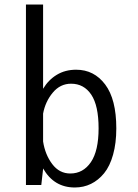

<svg xmlns="http://www.w3.org/2000/svg" viewBox="-20 -820 610 851"><path d="M95 0V-800H171V-426.5Q194.5 -466 231.8 -488.5Q269 -511 317.5 -511Q397 -511 446.2 -445.5Q495.5 -380 495.5 -251Q495.5 -185.5 481.2 -134.5Q467 -83.5 441.5 -52.2Q416 -21 383.2 -5Q350.5 11 311.5 11Q219 11 171 -73.5V-71L163 0ZM295 -449Q247 -449 214 -409.5Q181 -370 171 -316.5V-193Q180 -134.5 211.5 -92.8Q243 -51 291.5 -51Q348.5 -51 382.8 -101.2Q417 -151.5 417 -251Q417 -352 384.5 -400.5Q352 -449 295 -449Z"/></svg>

Font: League Mono Narrow Light
Style: Regular
Weight: 300
Width: 3
Designer: Tyler Finck
Foundry: The League of Moveable Type / Tyler Finck
Version: Version 2.210